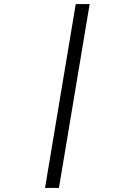

<svg xmlns="http://www.w3.org/2000/svg" viewBox="-20 -780 640 938"><path d="M200 138 350 -760H418L268 138Z"/></svg>

Font: iA Writer Mono V
Style: Regular
Weight: 400
Italic angle: -9.5°
Designer: Mike Abbink, Paul van der Laan, Pieter van Rosmalen
Foundry: Bold Monday
Version: Version 2.000